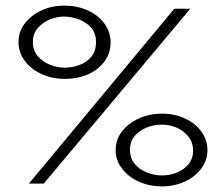

<svg xmlns="http://www.w3.org/2000/svg" viewBox="-20 -654 790 684"><path d="M210 -373Q166 -373 128.5 -390Q91 -407 68.5 -437Q46 -467 46 -504Q46 -541 68 -570Q90 -599 127 -616.5Q164 -634 210 -634Q255 -634 292.5 -617Q330 -600 352 -570Q374 -540 374 -503Q374 -465 352.5 -435.5Q331 -406 294 -389.5Q257 -373 210 -373ZM83 0 601 -623H658L136 0ZM210 -413Q237 -413 263 -422.5Q289 -432 305.5 -452Q322 -472 322 -504Q322 -536 304 -556Q286 -576 259.5 -585.5Q233 -595 207 -595Q183 -595 157.5 -584.5Q132 -574 114.5 -554Q97 -534 97 -504Q97 -474 115 -453.5Q133 -433 159 -423Q185 -413 210 -413ZM557 10Q512 10 474.5 -7Q437 -24 414.5 -53.5Q392 -83 392 -119Q392 -156 414 -185Q436 -214 473.5 -231.5Q511 -249 557 -249Q603 -249 640 -231.5Q677 -214 698 -184.5Q719 -155 719 -119Q719 -83 697 -53.5Q675 -24 638 -7Q601 10 557 10ZM558 -29Q584 -29 609.5 -39Q635 -49 651.5 -69Q668 -89 668 -118Q668 -157 635 -183.5Q602 -210 555 -210Q528 -210 502 -199.5Q476 -189 459.5 -169Q443 -149 443 -120Q443 -90 460.5 -69.5Q478 -49 504.5 -39Q531 -29 558 -29Z"/></svg>

Font: Inconsolata ExtraExpanded Light
Style: Regular
Weight: 300
Width: 8
Monospace: yes
Designer: Raph Levien, Cyreal, Brenton Simpson
Foundry: Raph Levien, Cyreal, Google
Version: Version 3.001; ttfautohint (v1.8.2.53-6de2)